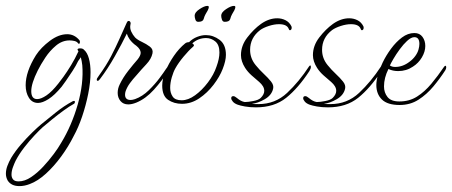

<svg xmlns="http://www.w3.org/2000/svg" viewBox="-83 -348 1533 651"><path d="M-17 283Q-45 283 -57 264Q-63 253 -63 241Q-63 228 -58 214.5Q-53 201 -45 187Q-31 164 -12 142Q7 120 25.5 102Q44 84 56 74Q77 57 105.5 34Q134 11 164 -5Q166 -6 168 -6Q171 -6 171 -3Q171 3 166 5Q153 12 133 26.5Q113 41 94 56.5Q75 72 61 84Q51 93 34 111Q17 129 -0.5 151.5Q-18 174 -30 197Q-34 205 -39 218.5Q-44 232 -44 244Q-44 254 -38.5 260.5Q-33 267 -20 267Q1 267 22.5 252.5Q44 238 63.5 217Q83 196 99 174.5Q115 153 124 137Q160 78 180.5 6.5Q201 -65 196 -127Q195 -134 194 -140.5Q193 -147 191 -154Q189 -151 187 -148Q185 -145 182 -141Q175 -126 163 -107.5Q151 -89 140.5 -74Q130 -59 126 -54Q102 -25 81.5 -12Q61 1 46 1Q26 1 15 -16.5Q4 -34 4 -59Q4 -105 39 -161Q56 -187 86 -209.5Q116 -232 145 -232Q169 -232 186 -212Q189 -208 187.5 -202.5Q186 -197 182 -201Q178 -207 169.5 -209Q161 -211 153 -211Q128 -211 107 -193.5Q86 -176 70.5 -152.5Q55 -129 45 -109Q23 -65 23 -39Q23 -12 43 -12Q56 -12 74.5 -24.5Q93 -37 115 -65Q120 -71 132 -87.5Q144 -104 158 -127Q172 -150 182 -172Q182 -173 182.5 -173Q183 -173 183 -174Q182 -175 180 -179V-180Q180 -184 189 -184Q197 -184 201 -180Q213 -170 218.5 -149.5Q224 -129 224 -103Q224 -69 216 -29.5Q208 10 195.5 47Q183 84 167 113Q149 149 124.5 182.5Q100 216 72.5 241Q45 266 18 276Q0 283 -17 283Z M352 6Q335 6 325.5 -5.5Q316 -17 316 -33Q316 -48 323 -62Q334 -85 351.5 -107.5Q369 -130 384 -147Q394 -160 394 -169Q394 -181 379 -193Q367 -201 357 -214Q350 -224 347 -234Q331 -201 306.5 -157.5Q282 -114 256 -80Q252 -74 248 -74Q245 -74 245 -78Q245 -80 246 -82Q247 -84 252 -91Q278 -127 294 -158Q310 -189 322 -216L344 -265Q345 -267 346.5 -270.5Q348 -274 349 -275Q351 -277 353 -277Q357 -277 359 -273Q361 -269 359 -263Q357 -252 362 -241Q367 -230 375 -221Q383 -213 398 -206Q413 -199 425 -190Q437 -181 434 -167Q430 -148 413 -130Q396 -112 379 -92Q367 -79 357.5 -66Q348 -53 343 -39Q342 -36 341.5 -33Q341 -30 341 -27Q341 -9 360 -9Q366 -9 375 -12Q400 -21 421.5 -42Q443 -63 458.5 -84Q474 -105 479 -113Q487 -125 489 -125Q492 -125 492 -120Q492 -115 489 -110Q467 -75 439 -44Q411 -13 379 0Q364 6 352 6Z M534 4Q507 4 487 -9.5Q467 -23 467 -58Q467 -80 478 -106.5Q489 -133 506.5 -158.5Q524 -184 545 -201Q550 -205 558 -205Q570 -217 585.5 -223Q601 -229 615 -229Q640 -229 661.5 -213Q683 -197 683 -162Q683 -142 672 -114Q662 -88 641 -60.5Q620 -33 592.5 -14.5Q565 4 534 4ZM533 -8Q555 -8 578.5 -25Q602 -42 622 -68.5Q642 -95 651 -122Q661 -149 661 -170Q661 -196 647 -207.5Q633 -219 616 -219Q589 -219 569 -201Q579 -195 571 -189Q557 -177 539.5 -156Q522 -135 512 -117Q505 -105 499.5 -86Q494 -67 494 -50Q494 -33 502.5 -20.5Q511 -8 533 -8ZM679 -274Q672 -274 669.5 -281.5Q667 -289 667 -295Q667 -306 683.5 -317Q700 -328 710 -328Q715 -328 715 -324Q715 -320 711.5 -313Q708 -306 704 -300Q700 -293 697.5 -283.5Q695 -274 679 -274ZM589 -274Q582 -274 579.5 -281.5Q577 -289 577 -295Q577 -306 593.5 -317Q610 -328 620 -328Q625 -328 625 -324Q625 -320 621.5 -313Q618 -306 614 -300Q610 -293 607.5 -283.5Q605 -274 589 -274Z M785 16Q764 16 747.5 13Q731 10 723 7Q712 3 706.5 -3.5Q701 -10 701 -15Q701 -22 708 -22Q713 -22 720 -16Q734 -4 747 -2Q758 -2 776 -5.5Q794 -9 801 -16Q813 -28 813 -40Q813 -48 808.5 -55.5Q804 -63 796 -70Q783 -81 770 -92.5Q757 -104 748 -118Q734 -140 734 -161Q734 -193 755.5 -221Q777 -249 802 -267Q829 -286 857 -286Q872 -286 885 -279.5Q898 -273 905 -259Q906 -257 906 -254Q906 -248 902 -246Q898 -244 896 -250Q890 -266 863 -266Q847 -266 828.5 -260Q810 -254 799 -246Q765 -220 765 -179Q765 -150 784 -127Q797 -111 811.5 -97.5Q826 -84 836 -71.5Q846 -59 843 -47Q838 -25 814.5 -11.5Q791 2 771 4Q777 5 793 5Q850 5 890.5 -33Q931 -71 965 -123Q967 -126 969 -126Q971 -126 971 -121Q971 -115 966 -107Q928 -49 887.5 -16.5Q847 16 785 16Z M1029 16Q1008 16 991.5 13Q975 10 967 7Q956 3 950.5 -3.5Q945 -10 945 -15Q945 -22 952 -22Q957 -22 964 -16Q978 -4 991 -2Q1002 -2 1020 -5.5Q1038 -9 1045 -16Q1057 -28 1057 -40Q1057 -48 1052.5 -55.5Q1048 -63 1040 -70Q1027 -81 1014 -92.5Q1001 -104 992 -118Q978 -140 978 -161Q978 -193 999.5 -221Q1021 -249 1046 -267Q1073 -286 1101 -286Q1116 -286 1129 -279.5Q1142 -273 1149 -259Q1150 -257 1150 -254Q1150 -248 1146 -246Q1142 -244 1140 -250Q1134 -266 1107 -266Q1091 -266 1072.5 -260Q1054 -254 1043 -246Q1009 -220 1009 -179Q1009 -150 1028 -127Q1041 -111 1055.5 -97.5Q1070 -84 1080 -71.5Q1090 -59 1087 -47Q1082 -25 1058.5 -11.5Q1035 2 1015 4Q1021 5 1037 5Q1094 5 1134.5 -33Q1175 -71 1209 -123Q1211 -126 1213 -126Q1215 -126 1215 -121Q1215 -115 1210 -107Q1172 -49 1131.5 -16.5Q1091 16 1029 16Z M1272 8Q1231 8 1212 -10.5Q1193 -29 1193 -60Q1193 -68 1194.5 -76.5Q1196 -85 1198 -94Q1203 -112 1214.5 -136Q1226 -160 1243 -183Q1260 -206 1280 -221Q1300 -236 1322 -236Q1340 -236 1349.5 -223Q1359 -210 1359 -192Q1359 -173 1347.5 -153.5Q1336 -134 1317 -122Q1295 -107 1267 -107Q1249 -107 1234 -114Q1219 -84 1219 -55Q1219 -34 1231 -19Q1243 -4 1271 -4Q1305 -4 1331 -20.5Q1357 -37 1379.5 -64Q1402 -91 1423 -122Q1426 -125 1427 -125Q1430 -125 1430 -120Q1430 -115 1427 -110Q1409 -82 1386.5 -55Q1364 -28 1336 -10Q1308 8 1272 8ZM1257 -121Q1283 -121 1306 -139Q1317 -147 1325 -158Q1333 -169 1336 -180Q1339 -191 1339 -199Q1339 -222 1322 -222Q1311 -222 1297 -209Q1285 -198 1272.5 -181Q1260 -164 1251 -148.5Q1242 -133 1239 -126Q1246 -121 1257 -121Z"/></svg>

Font: Waterfall
Style: Regular
Weight: 400
Designer: Robert E. Leuschke
Foundry: Robert E. Leuschke
Version: Version 1.010; ttfautohint (v1.8.3)